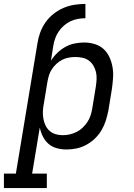

<svg xmlns="http://www.w3.org/2000/svg" viewBox="-64 -755 684 980"><path d="M-44 205V131H17L127 -533Q131 -561 141 -588.5Q151 -616 168 -640.5Q185 -665 209 -684Q233 -703 260 -714.5Q287 -726 315.5 -730.5Q344 -735 372 -735V-662Q353 -662 333.5 -658.5Q314 -655 296 -646.5Q278 -638 262.5 -624.5Q247 -611 235.5 -594Q224 -577 217.5 -558.5Q211 -540 208 -521L196 -445Q209 -466 228 -484.5Q247 -503 269.5 -515.5Q292 -528 316.5 -533Q341 -538 365 -538Q365 -538 365 -538Q365 -538 366 -538Q393 -538 419.5 -530Q446 -522 465 -504.5Q484 -487 495 -462.5Q506 -438 510.5 -411.5Q515 -385 513 -356.5Q511 -328 507 -300L489 -190Q484 -165 476 -139.5Q468 -114 454.5 -91Q441 -68 421 -48.5Q401 -29 377 -16Q353 -3 327.5 2.5Q302 8 276 8Q250 8 226 1.5Q202 -5 184 -20.5Q166 -36 155 -58Q144 -80 139 -104L100 131H175V205ZM256 -65Q274 -65 292 -69Q310 -73 327 -81.5Q344 -90 358 -103.5Q372 -117 382.5 -133Q393 -149 398.5 -166.5Q404 -184 407 -202L425 -312Q428 -331 429 -350Q430 -369 426 -386.5Q422 -404 413 -419.5Q404 -435 390 -445.5Q376 -456 358 -460Q340 -464 321 -464Q304 -464 287 -461Q270 -458 254 -450Q238 -442 224.5 -429.5Q211 -417 201 -402Q191 -387 186 -370.5Q181 -354 178 -337L160 -227Q156 -208 155 -189Q154 -170 157 -151.5Q160 -133 167.5 -116.5Q175 -100 188 -88Q201 -76 218.5 -70.5Q236 -65 256 -65Z"/></svg>

Font: Iosevka Curly Slab ExObl
Style: Regular
Weight: 400
Width: 7
Italic angle: -9°
Monospace: yes
Designer: Belleve Invis
Foundry: Belleve Invis
Version: Version 11.1.0; ttfautohint (v1.8.3)